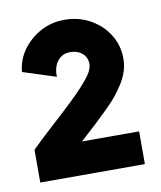

<svg xmlns="http://www.w3.org/2000/svg" viewBox="-56 -823 417 497"><g transform="rotate(-10 152.5 -574.0)"><path d="M11 -372V-458Q30 -477 53.5 -498.5Q77 -520 101.5 -542.5Q126 -565 146.5 -586Q167 -607 179 -624Q191 -641 189.5 -656.5Q188 -672 176 -681.5Q164 -691 145 -691Q125 -691 112.5 -675.5Q100 -660 101 -634L14 -662Q17 -694 35.5 -719.5Q54 -745 82.5 -760.5Q111 -776 145 -776Q184 -776 215 -758Q246 -740 263 -710.5Q280 -681 278.5 -645.5Q277 -610 251 -575Q240 -558 221 -538.5Q202 -519 180 -498.5Q158 -478 136 -458H286V-372Z"/></g></svg>

Font: Lil Grotesk Black
Style: Regular
Weight: 900
Designer: Bastien Sozeau
Foundry: NBR — Bastien Sozeau
Version: Version 3.003; ttfautohint (v1.8.4.7-5d5b);gftools[0.9.33]